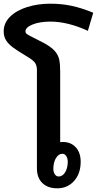

<svg xmlns="http://www.w3.org/2000/svg" viewBox="-80 -1010 525 1040"><path d="M58 -840Q58 -831 66.5 -825Q75 -819 103 -805Q147 -783 158 -777Q198 -755 216.5 -734Q235 -713 240.5 -688.5Q246 -664 246 -621V-240Q251 -241 260 -241Q304 -241 330.5 -212Q357 -183 357 -134Q357 -70 321.5 -30Q286 10 230 10Q179 10 149.5 -18.5Q120 -47 120 -98V-631Q120 -657 108 -672Q96 -687 58 -709Q13 -736 -10.5 -753.5Q-34 -771 -47 -791.5Q-60 -812 -60 -840Q-60 -885 -26 -919Q8 -953 66 -971.5Q124 -990 193 -990Q253 -990 307.5 -978.5Q362 -967 425 -941L396 -843Q287 -893 193 -893Q136 -893 97 -877.5Q58 -862 58 -840ZM258 -177Q237 -177 223 -153.5Q209 -130 209 -95Q209 -78 217 -66Q225 -54 238 -54Q259 -54 273 -77Q287 -100 287 -134Q287 -152 279 -164.5Q271 -177 258 -177Z"/></svg>

Font: KoHo
Style: Bold
Weight: 700
Designer: Cadson Demak & Katatrad Team
Foundry: Cadson Demak Co.,Ltd.
Version: Version 1.000; ttfautohint (v1.6)